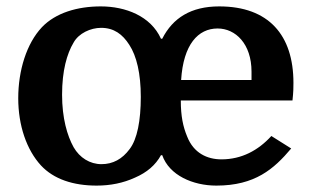

<svg xmlns="http://www.w3.org/2000/svg" viewBox="-20 -570 973 600"><path d="M295 -550C222 -550 154 -530 111 -485C63 -434 37 -350 37 -263C37 -178 63 -102 108 -53C148 -10 209 10 282 10C325 10 365 2 402 -15C439 -31 466 -54 483 -85H487C509 -22 583 10 656 10C777 10 836 -42 890 -106L828 -145C787 -100 735 -72 672 -72C627 -72 585 -92 565 -143C552 -174 545 -207 545 -256H894C897 -283 897 -298 897 -311C897 -460 820 -550 665 -550C577 -550 520 -514 487 -449H483C451 -520 372 -550 295 -550ZM174 -274C174 -349 189 -402 210 -437C226 -466 263 -483 296 -483C336 -483 363 -463 384 -430C407 -395 420 -340 420 -267C420 -194 409 -135 385 -104C362 -73 333 -57 297 -57C261 -57 229 -77 210 -110C190 -146 174 -201 174 -274ZM660 -481C716 -481 766 -433 766 -346V-320H546C553 -431 599 -481 660 -481Z"/></svg>

Font: Domine
Style: Bold
Weight: 700
Designer: Pablo Impallari, Rodrigo Fuenzalida, Brenda Gallo
Foundry: Pablo Impallari, Rodrigo Fuenzalida, Brenda Gallo
Version: Version 2.000